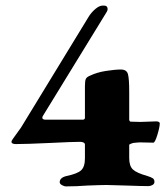

<svg xmlns="http://www.w3.org/2000/svg" viewBox="-20 -662 590 685"><path d="M193 -12Q193 -28 217 -34Q256 -42 269.5 -54.5Q283 -67 283 -97V-146Q283 -151 278 -153.5Q273 -156 266 -156Q239 -156 159 -152Q73 -148 37 -148Q21 -148 21 -156Q21 -160 27 -168L55 -207L298 -605Q308 -620 321.5 -631Q335 -642 346 -642H352Q358 -642 361 -638.5Q364 -635 364 -630Q364 -625 361 -620L134 -250Q131 -246 131 -242Q131 -235 143 -235H276Q279 -235 281 -237Q283 -239 283 -241V-354Q283 -373 286 -380Q289 -387 301 -392Q326 -404 358.5 -409Q391 -414 411 -414Q432 -414 436.5 -397.5Q441 -381 441 -335V-235Q441 -233 442.5 -230.5Q444 -228 446 -228Q463 -227 481 -227Q490 -227 538 -229Q543 -229 546.5 -227Q550 -225 550 -222Q550 -209 541.5 -181Q533 -153 527 -153L480 -154Q473 -154 455 -152Q451 -151 446.5 -149Q442 -147 441 -146V-98Q441 -70 454 -57.5Q467 -45 506 -34Q519 -30 525 -26Q531 -22 531 -13Q531 -6 524 -2Q517 2 509 2Q486 2 432 0Q378 -2 360 -2Q341 -2 291 0Q252 3 216 3Q209 3 201 -1.5Q193 -6 193 -12Z"/></svg>

Font: EB Garamond ExtraBold
Style: Regular
Weight: 800
Designer: Georg Duffner and Octavio Pardo
Foundry: Georg Duffner
Version: Version 1.000